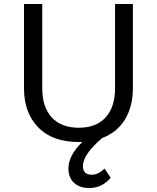

<svg xmlns="http://www.w3.org/2000/svg" viewBox="-20 -700 794 968"><path d="M560 -680H650V-256Q650 -164 610.5 -98.5Q571 -33 495 -4Q398 79 398 137Q398 181 443 181Q475 181 507 150L538 196Q495 248 430 248Q382 248 353.5 222Q325 196 325 150Q325 83 395 16H377Q244 16 172.5 -58Q101 -132 101 -254V-680H193V-255Q193 -160 241 -108Q289 -56 377 -56Q465 -56 512.5 -108Q560 -160 560 -255Z"/></svg>

Font: Martel Sans
Style: Regular
Weight: 400
Designer: Dan Reynolds and Mathieu Réguer
Foundry: Dan Reynolds and Mathieu Réguer
Version: Version 1.001;PS 001.001;hotconv 1.0.70;makeotf.lib2.5.58329